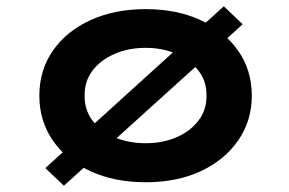

<svg xmlns="http://www.w3.org/2000/svg" viewBox="-20 -569 919 610"><path d="M183 21 124 -35 691 -549 751 -492ZM443 10Q344 10 267.5 -25Q191 -60 148 -122.5Q105 -185 105 -265Q105 -346 148 -408Q191 -470 267.5 -505Q344 -540 443 -540Q542 -540 617.5 -505Q693 -470 736.5 -408Q780 -346 780 -265Q780 -185 736.5 -122.5Q693 -60 617.5 -25Q542 10 443 10ZM443 -114Q497 -114 541 -133Q585 -152 611 -186.5Q637 -221 636 -265Q637 -310 611 -344Q585 -378 541 -397.5Q497 -417 443 -417Q388 -417 343.5 -397.5Q299 -378 273.5 -344Q248 -310 249 -265Q248 -221 273.5 -186.5Q299 -152 343.5 -133Q388 -114 443 -114Z"/></svg>

Font: Lexend Peta SemiBold
Style: Regular
Weight: 600
Designer: Bonnie Shaver-Troup, Thomas Jockin
Foundry: Lexend
Version: Version 1.007